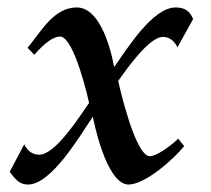

<svg xmlns="http://www.w3.org/2000/svg" viewBox="-20 -482 566 515"><path d="M6 -21C22 0 33 13 55 13C119 13 196 -121 229 -169C229 -169 263 13 325 13C369 13 446 -55 474 -90L458 -110C435 -88 399 -63 382 -63C341 -63 297 -265 297 -265C314 -288 378 -383 417 -383C445 -383 456 -355 456 -355L498 -431C489 -453 475 -462 451 -462C389 -462 321 -351 286 -302C286 -302 261 -462 186 -462C123 -462 89 -395 54 -354L72 -335C103 -371 126 -384 141 -384C180 -384 219 -206 219 -206C193 -169 129 -67 85 -67C56 -67 45 -95 45 -95Z"/></svg>

Font: KpRoman
Style: SemiboldItalic
Weight: 600
Italic angle: -11°
Version: Version 0.66